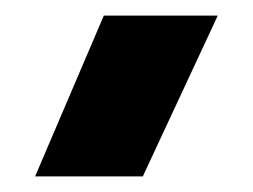

<svg xmlns="http://www.w3.org/2000/svg" viewBox="-20 -748 324 246"><path d="M113 -728H259L163 -522H25Z"/></svg>

Font: Kanit Bold
Style: Regular
Weight: 700
Designer: Katatrad Team
Foundry: CadsonDemak
Version: Version 1.000